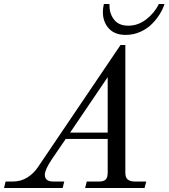

<svg xmlns="http://www.w3.org/2000/svg" viewBox="-64 -936 839 956"><path d="M472.2 -551.8 285.2 -275.9H472.2ZM248 0H-43.9L-36.1 -32.2H1Q40 -32.2 72 -52.2Q104 -72.3 125 -104L536.1 -711.9H560.1V-75.2Q560.1 -51.8 572.3 -42Q584.5 -32.2 607.9 -32.2H664.1L655.8 0H359.9L368.2 -32.2H430.2Q452.1 -32.2 462.2 -42Q472.2 -51.8 472.2 -78.1V-244.1H263.2L194.8 -144Q159.2 -90.8 159.2 -65.9Q159.2 -32.2 201.2 -32.2H255.9ZM448.2 -877Q448.2 -894 453.1 -916H481V-908.2Q481 -868.2 504.2 -838.1Q527.3 -808.1 575.2 -808.1Q623 -808.1 663.8 -839.4Q704.6 -870.6 727.1 -916H754.9Q747.6 -891.6 731.7 -866Q715.8 -840.3 692.1 -816.4Q668.5 -792.5 634.3 -777.3Q600.1 -762.2 562 -762.2Q506.8 -762.2 477.5 -794.7Q448.2 -827.1 448.2 -877Z"/></svg>

Font: Flanker Steampunk
Style: Italic
Weight: 400
Italic angle: -12°
Designer: Alexey Kryukov, Leonardo Di Lena
Foundry: Alexey Kryukov, Leonardo Di Lena
Version: 1.210